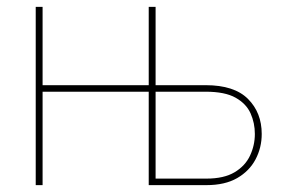

<svg xmlns="http://www.w3.org/2000/svg" viewBox="-20 -539 827 559"><path d="M84 0V-519H104V-291H413V-519H433V-291H579Q662 -291 702 -251Q742 -211 742 -149Q742 -109 724 -75Q706 -41 670.5 -20.5Q635 0 581 0H413V-272H104V0ZM433 -19H581Q632 -19 663 -37.5Q694 -56 708 -86Q722 -116 722 -149Q722 -181 709.5 -209Q697 -237 666 -254.5Q635 -272 579 -272H433Z"/></svg>

Font: Raleway Thin
Style: Regular
Weight: 100
Designer: Matt McInerney, Pablo Impallari, Rodrigo Fuenzalida
Foundry: Matt McInerney, Pablo Impallari, Rodrigo Fuenzalida
Version: Version 4.026